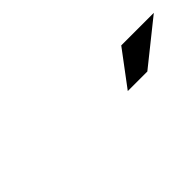

<svg xmlns="http://www.w3.org/2000/svg" viewBox="8 -843 434 434"><g transform="rotate(-45 225.5 -625.5)"><path d="M284.2 -583.3 346.7 -666.7H450.8L346.7 -583.3Z"/></g></svg>

Font: Yulong
Style: Italic
Weight: 400
Italic angle: -14.25°
Designer: GGBotNet
Foundry: f0n7.com
Version: 1.00